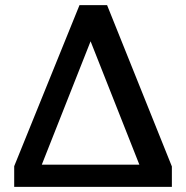

<svg xmlns="http://www.w3.org/2000/svg" viewBox="-20 -724 721 744"><path d="M288 -704H395L646 -79V0H35V-80ZM520 -86 331 -564 142 -86Z"/></svg>

Font: Bitter Pro SemiBold
Style: Regular
Weight: 600
Designer: Sol Matas, and Bitter project Authors
Foundry: Sol Matas
Version: Version 1.010